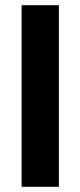

<svg xmlns="http://www.w3.org/2000/svg" viewBox="-20 -717 309 737"><path d="M63 -697H206V0H63Z"/></svg>

Font: HK Grotesk ExtraBold
Style: Regular
Weight: 800
Designer: Alfredo Marco Pradil
Foundry: Hanken Design Co.
Version: Version 3.001